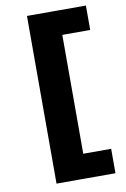

<svg xmlns="http://www.w3.org/2000/svg" viewBox="-97 -795 663 1007"><g transform="rotate(-10 234.5 -291.5)"><path d="M120.2 -738H285.5V155H120.2ZM242.6 25H434.1V155H242.6ZM242.6 -738H434.1V-608H242.6Z"/></g></svg>

Font: REM Medium
Style: Regular
Weight: 500
Designer: Octavio Pardo
Foundry: Ashler Design
Version: Version 1.005;gftools[0.9.28]